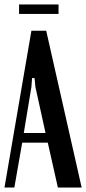

<svg xmlns="http://www.w3.org/2000/svg" viewBox="-25 -836 384 856"><path d="M115 -699H181L339 0H233L188 -200H74L39 0H-5ZM115 -448 81 -243H178L133 -448L129 -488H118ZM236 -774H60V-816H236Z"/></svg>

Font: Moniqa Paragraph
Style: Bold
Weight: 700
Designer: Rajesh Rajput
Foundry: Rajesh Rajput
Version: Version 1.000